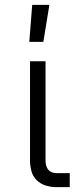

<svg xmlns="http://www.w3.org/2000/svg" viewBox="-20 -773 340 793"><path d="M213 0Q191 0 169.5 -6.5Q148 -13 132 -28.5Q116 -44 110 -65.5Q104 -87 104 -109V-520H168V-109Q168 -100 170.5 -90Q173 -80 179 -72.5Q185 -65 194 -61.5Q203 -58 213 -58H268V0ZM101 -600 113 -753H184L159 -600Z"/></svg>

Font: Iosevka Aile Light
Style: Regular
Weight: 300
Designer: Belleve Invis
Foundry: Belleve Invis
Version: Version 27.3.5; ttfautohint (v1.8.4)